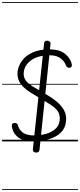

<svg xmlns="http://www.w3.org/2000/svg" viewBox="-25 -1349 764 1832"><path d="M279.5 0Q201 0 152.8 -34.8Q104.5 -69.5 90.5 -127Q85.5 -144.5 88.5 -157.2Q91.5 -170 104.5 -174Q119 -178 131 -172.8Q143 -167.5 147 -150.5Q156.5 -112.5 192.2 -84.5Q228 -56.5 304 -56.5Q359 -56.5 412.2 -71Q465.5 -85.5 502.2 -117.8Q539 -150 544.5 -202Q549.5 -250 529 -283Q508.5 -316 463.8 -346Q419 -376 350.5 -415Q305 -441 265.2 -466.5Q225.5 -492 196.5 -520.8Q167.5 -549.5 153 -584.2Q138.5 -619 142.5 -663.5Q149 -719.5 184 -768.5Q219 -817.5 284.8 -847.8Q350.5 -878 447.5 -878Q536.5 -878 586.8 -842Q637 -806 655 -753Q662.5 -733.5 660.2 -720.8Q658 -708 646 -704Q632 -700 621.2 -705Q610.5 -710 605.5 -722.5Q590 -766 551.2 -793.8Q512.5 -821.5 451.5 -821.5Q338.5 -821.5 273.5 -775Q208.5 -728.5 201.5 -659Q197 -612 221.2 -580.5Q245.5 -549 292.2 -521Q339 -493 402 -456.5Q463.5 -422 511.8 -383Q560 -344 585.8 -297.2Q611.5 -250.5 605 -192Q599 -126 555 -83.5Q511 -41 439.8 -20.5Q368.5 0 279.5 0ZM322 107Q307 107 297 99Q287 91 289 73.5L395.5 -935Q397 -949.5 405 -955.2Q413 -961 424 -961Q439 -961 448.8 -952.8Q458.5 -944.5 457 -929.5L352 80Q350.5 94.5 341.8 100.8Q333 107 322 107ZM279.5 0Q201 0 152.8 -34.8Q104.5 -69.5 90.5 -127Q85.5 -144.5 88.5 -157.2Q91.5 -170 104.5 -174Q119 -178 131 -172.8Q143 -167.5 147 -150.5Q156.5 -112.5 192.2 -84.5Q228 -56.5 304 -56.5Q359 -56.5 412.2 -71Q465.5 -85.5 502.2 -117.8Q539 -150 544.5 -202Q549.5 -250 529 -283Q508.5 -316 463.8 -346Q419 -376 350.5 -415Q305 -441 265.2 -466.5Q225.5 -492 196.5 -520.8Q167.5 -549.5 153 -584.2Q138.5 -619 142.5 -663.5Q149 -719.5 184 -768.5Q219 -817.5 284.8 -847.8Q350.5 -878 447.5 -878Q536.5 -878 586.8 -842Q637 -806 655 -753Q662.5 -733.5 660.2 -720.8Q658 -708 646 -704Q632 -700 621.2 -705Q610.5 -710 605.5 -722.5Q590 -766 551.2 -793.8Q512.5 -821.5 451.5 -821.5Q338.5 -821.5 273.5 -775Q208.5 -728.5 201.5 -659Q197 -612 221.2 -580.5Q245.5 -549 292.2 -521Q339 -493 402 -456.5Q463.5 -422 511.8 -383Q560 -344 585.8 -297.2Q611.5 -250.5 605 -192Q599 -126 555 -83.5Q511 -41 439.8 -20.5Q368.5 0 279.5 0ZM322 107Q307 107 297 99Q287 91 289 73.5L395.5 -935Q397 -949.5 405 -955.2Q413 -961 424 -961Q439 -961 448.8 -952.8Q458.5 -944.5 457 -929.5L352 80Q350.5 94.5 341.8 100.8Q333 107 322 107ZM-5 455H718.5V463H-5ZM-5 -16H718.5V0H-5ZM-5 -549H718.5V-541H-5ZM-5 -1329H718.5V-1321H-5Z"/></svg>

Font: Edu SA Dotted Guide
Style: Regular
Weight: 400
Designer: Tina and Corey Anderson, Eben Sorkin, Mirko Velimirovic
Foundry: Google for Education
Version: Version 2.000